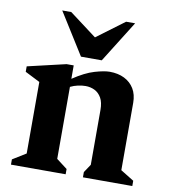

<svg xmlns="http://www.w3.org/2000/svg" viewBox="-79 -756 724 823"><g transform="rotate(10 283.5 -344.5)"><path d="M23.9 0V-22.9L82 -58.7V-370.1L17.1 -402.9V-426.6L183.9 -465.6H214.9V-407.2Q266.1 -441.5 307.1 -453.6Q348.1 -465.6 371.7 -465.6Q408.4 -465.6 435.7 -452.1Q463.1 -438.5 478.5 -413.2Q493.9 -387.9 493.9 -351.6V-58.7L552 -22.9V0H337.1V-22.9L361 -58.7V-297.1Q361 -330.3 349.8 -349.9Q338.5 -369.6 320.3 -378.5Q302 -387.4 280.9 -387.4Q264.9 -387.4 247.4 -383.5Q229.9 -379.6 214.9 -372.1V-58.7L261.9 -22.9V0ZM239 -507.9 125.6 -689H164.9L283.7 -599.7L403.6 -689H442.9L329.5 -507.9Z"/></g></svg>

Font: Ancizar Serif Light
Style: Regular
Weight: 300
Designer: Cesar Puertas, Viviana Monsalve, Julian Moncada, Julian Prieto, Jose Castro, Felipe Aragon, Mariel Hernandez, Sara Alarc
Version: Version 8.100